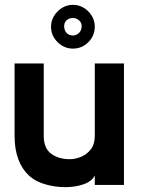

<svg xmlns="http://www.w3.org/2000/svg" viewBox="-20 -761 580 790"><path d="M490 0H370V-39Q358 -15 324.5 -3Q291 9 248.5 9Q206 9 166.5 -2.5Q127 -14 102 -36Q40 -92 40 -202V-500H160V-202Q160 -151 190.5 -128.5Q221 -106 267 -106Q290 -106 314 -116Q338 -126 354 -147Q370 -168 370 -202V-500H490ZM280 -561Q244 -561 217 -587.5Q190 -614 190 -651Q190 -687 217 -714Q244 -741 280 -741Q317 -741 343.5 -714Q370 -687 370 -651Q370 -614 343.5 -587.5Q317 -561 280 -561ZM280 -687Q264 -687 254 -677.5Q244 -668 244 -654Q244 -636 254 -625.5Q264 -615 280 -615Q294 -615 305 -625.5Q316 -636 316 -654Q316 -668 305 -677.5Q294 -687 280 -687Z"/></svg>

Font: Kulim Park
Style: Bold
Weight: 700
Designer: Noponies / Dale Sattler
Foundry: Noponies
Version: Version 1.000; ttfautohint (v1.8.3)